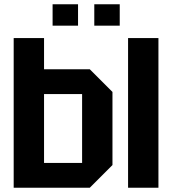

<svg xmlns="http://www.w3.org/2000/svg" viewBox="-20 -878 805 898"><path d="M364 -438H186V-116H364ZM506 -448V-106L400 0H44V-700H186V-554H400ZM579 0V-700H721V0ZM226 -758V-858H345V-758ZM421 -758V-858H540V-758Z"/></svg>

Font: Tektur SemiCondensed SemiBold
Style: Regular
Weight: 600
Width: 4
Designer: Adam Jagosz
Foundry: Adam Jagosz
Version: Version 1.005;gftools[0.9.30]